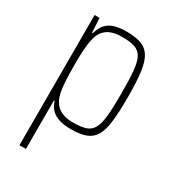

<svg xmlns="http://www.w3.org/2000/svg" viewBox="-175 -611 804 898"><g transform="rotate(30 227.5 -162.5)"><path d="M73 193V-510H100L104 -432H108Q118 -467 136 -485.5Q154 -504 181 -511Q208 -518 243 -518Q292 -518 322.5 -506.5Q353 -495 370 -466.5Q387 -438 393.5 -386.5Q400 -335 400 -255Q400 -175 394 -123.5Q388 -72 371 -43.5Q354 -15 323.5 -3.5Q293 8 243 8Q207 8 180.5 0Q154 -8 137 -25Q120 -42 112 -69H108V193ZM236 -24Q278 -24 303.5 -32Q329 -40 342.5 -63.5Q356 -87 360.5 -133Q365 -179 365 -255Q365 -332 360.5 -378Q356 -424 342.5 -447Q329 -470 303.5 -478Q278 -486 236 -486Q187 -486 158 -466.5Q129 -447 119 -404Q112 -375 110 -341.5Q108 -308 108 -255Q108 -205 110.5 -170Q113 -135 117 -115Q128 -67 157 -45.5Q186 -24 236 -24Z"/></g></svg>

Font: Saira Thin Condensed
Style: Regular
Weight: 100
Width: 3
Version: Version 1.101